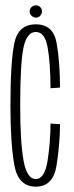

<svg xmlns="http://www.w3.org/2000/svg" viewBox="-20 -695 275 718"><path d="M114 3Q179 3 191.5 -76.5Q204 -156 204.5 -230.5L169 -233Q168.5 -161.5 157.8 -93.5Q147 -25.5 114 -25.5Q80.5 -25.5 68 -94.8Q55.5 -164 55.5 -299.5Q55.5 -458 67.8 -516.8Q80 -575.5 114 -575.5Q147.5 -575.5 158 -518.5Q168.5 -461.5 169 -365L204.5 -367.5Q204 -466 191.5 -535Q179 -604 114 -604Q48 -604 33.5 -533.2Q19 -462.5 19 -299.5Q19 -159.5 33.5 -78.2Q48 3 114 3ZM114.5 -629Q124 -629 130.5 -636.2Q137 -643.5 137 -652.5Q137 -662 130.5 -668.5Q124 -675 114.5 -675Q104.5 -675 97.8 -668.5Q91 -662 91 -652.5Q91 -642.5 98.2 -635.8Q105.5 -629 114.5 -629Z"/></svg>

Font: Anybody ExtraCondensed ExtraLight
Style: Regular
Weight: 250
Width: 2
Version: Version 1.113;gftools[0.9.25]